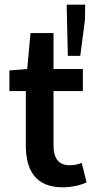

<svg xmlns="http://www.w3.org/2000/svg" viewBox="-20 -786 403 818"><path d="M247 12C287 12 323 3 349 -9L328 -92C311 -85 294 -82 277 -82C231 -82 208 -110 208 -167V-398H333V-492H208V-645H110L96 -492L20 -486V-398H90V-167C90 -60 132 12 247 12ZM269 -548H322L342 -702L343 -766H264Z"/></svg>

Font: Source Sans Pro Semibold
Style: Regular
Weight: 600
Designer: Paul D. Hunt
Foundry: Adobe Systems Incorporated
Version: Version 3.006;hotconv 1.0.111;makeotfexe 2.5.65597